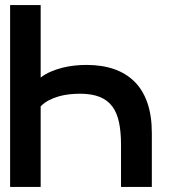

<svg xmlns="http://www.w3.org/2000/svg" viewBox="-20 -740 716 760"><path d="M141 -720V-433Q159 -447 181.3 -456.5Q203.5 -466 227.3 -472Q251 -478 275.3 -480.5Q299.5 -483 322.5 -483Q384 -483 432 -466.3Q480 -449.5 513.3 -416Q546.5 -382.5 563.8 -331.8Q581 -281 581 -213.5V0H459V-168Q459 -218.5 451 -256.3Q443 -294 424.3 -319Q405.5 -344 374.3 -356.5Q343 -369 296.5 -369Q277 -369 255.5 -366.8Q234 -364.5 213.5 -358.8Q193 -353 174.3 -343.5Q155.5 -334 141 -319V0H20V-720Z"/></svg>

Font: Vela Sans Bd
Style: Bold
Weight: 700
Designer: Principal design: Mikhail Sharanda - project Manrope.
Design modification: Ravid Balaliev
Foundry: Mikhail Sharanda
Version: Version 1.001